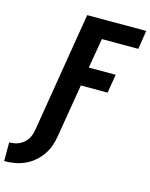

<svg xmlns="http://www.w3.org/2000/svg" viewBox="-239 -822 886 1131"><g transform="rotate(15 204.0 -256.5)"><path d="M-101 222V108Q-86 108 -71 105.5Q-56 103 -41.5 96.5Q-27 90 -15 80Q-3 70 6 57Q15 44 20 29.5Q25 15 28 0L149 -735H509L491 -621H269L238 -439H402L383 -325H220L166 0Q161 31 150.5 60.5Q140 90 121 117Q102 144 76.5 165Q51 186 21.5 199Q-8 212 -39 217Q-70 222 -101 222Z"/></g></svg>

Font: Iosevka Curly Heavy Oblique
Style: Regular
Weight: 900
Italic angle: -9°
Monospace: yes
Designer: Belleve Invis
Foundry: Belleve Invis
Version: Version 11.1.0; ttfautohint (v1.8.3)